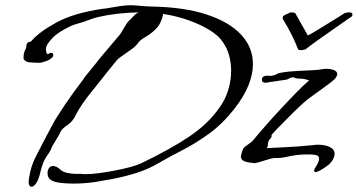

<svg xmlns="http://www.w3.org/2000/svg" viewBox="-20 -630 1362 731"><path d="M101 81Q89 81 89 62Q89 52 95.5 23Q102 -6 118 -37Q125 -51 136.5 -73Q148 -95 160 -118Q172 -141 182.5 -160Q193 -179 199 -188Q211 -207 226.5 -230Q242 -253 257.5 -274.5Q273 -296 284.5 -311Q296 -326 298 -329Q298 -331 305 -339.5Q312 -348 320.5 -358.5Q329 -369 335.5 -377Q342 -385 342 -385Q354 -401 371.5 -421.5Q389 -442 406.5 -463Q424 -484 437 -499Q442 -506 452.5 -524.5Q463 -543 470 -550Q477 -556 486.5 -566.5Q496 -577 504 -581L508 -583Q464 -582 425.5 -577.5Q387 -573 353 -565Q337 -561 325 -556.5Q313 -552 299 -547Q287 -543 274 -539.5Q261 -536 250 -531Q202 -509 178.5 -484Q155 -459 155 -445V-442Q155 -435 157.5 -428Q160 -421 166 -426Q171 -429 174 -429Q183 -429 183 -420Q183 -413 175 -408Q167 -401 152 -396Q137 -391 132 -391Q111 -391 94 -392.5Q77 -394 70 -405Q69 -412 70.5 -423Q72 -434 79 -447Q81 -449 80.5 -455Q80 -461 84 -465H83Q87 -470 92.5 -470.5Q98 -471 99 -473Q128 -508 195 -544.5Q262 -581 374 -597Q379 -598 385.5 -598Q392 -598 387 -598H386Q384 -598 396.5 -600Q409 -602 423 -604.5Q437 -607 439 -607Q460 -610 475 -610Q493 -610 511 -608Q529 -606 559 -605Q680 -603 766 -575Q852 -547 897.5 -498.5Q943 -450 943 -386Q943 -347 925.5 -304Q908 -261 871 -214Q826 -157 774.5 -120Q723 -83 673 -57.5Q623 -32 582 -8Q543 15 496 29.5Q449 44 407 51.5Q365 59 342 63Q300 69 260 69Q231 69 208.5 66Q186 63 175 56Q161 48 161 29Q161 18 166.5 10Q172 2 182 2Q195 2 210 16Q220 25 237 28.5Q254 32 269.5 32Q285 32 289 32Q293 33 298 33Q303 33 308 33Q329 33 358.5 29Q388 25 419 19Q450 13 476 6Q502 -1 517 -8Q627 -61 699 -109Q771 -157 814 -218Q837 -249 848.5 -286Q860 -323 860 -360Q860 -389 853 -416.5Q846 -444 829 -469Q814 -493 779.5 -514.5Q745 -536 699 -552.5Q653 -569 601 -577Q599 -563 591 -545Q583 -527 563 -510Q551 -499 532.5 -488.5Q514 -478 506 -467Q499 -456 481.5 -443Q464 -430 447.5 -419Q431 -408 425 -401Q421 -396 409.5 -382Q398 -368 384.5 -351Q371 -334 360 -320Q349 -306 345 -301Q311 -260 294.5 -235.5Q278 -211 271.5 -198Q265 -185 261 -178H260Q253 -165 235 -152.5Q217 -140 212 -131Q205 -115 191 -93.5Q177 -72 174 -61Q171 -54 157 -34Q143 -14 134 24Q127 55 117.5 68Q108 81 101 81ZM1310 -583Q1321 -583 1322 -575Q1322 -572 1321 -570Q1319 -566 1312.5 -562.5Q1306 -559 1297 -552Q1273 -535 1244 -515Q1215 -495 1188.5 -476Q1162 -457 1143 -442Q1141 -441 1134 -440Q1127 -439 1124 -439Q1117 -439 1115 -442Q1093 -499 1060 -552Q1056 -557 1056 -562Q1056 -570 1069 -575Q1075 -577 1079.5 -580Q1084 -583 1089 -583Q1098 -583 1104 -580L1152 -495Q1164 -501 1186.5 -514.5Q1209 -528 1233 -543Q1257 -558 1274 -568.5Q1291 -579 1292 -580Q1304 -583 1310 -583ZM1182 25Q1176 25 1176 20Q1176 14 1183 4Q1195 -16 1195 -25Q1195 -36 1185 -39Q1175 -42 1157 -42Q1150 -42 1142 -42Q1134 -42 1124 -41Q1108 -40 1092 -37Q1076 -34 1062 -31Q1048 -28 1033.5 -28.5Q1019 -29 1004 -24Q981 -17 966 -12.5Q951 -8 945 -9Q942 -10 930.5 -11Q919 -12 908.5 -17Q898 -22 897 -34Q898 -40 901 -50.5Q904 -61 908 -67Q913 -72 926 -81Q939 -90 943 -95Q960 -116 988.5 -148.5Q1017 -181 1049 -215.5Q1081 -250 1110 -279.5Q1139 -309 1157 -324Q1152 -326 1141.5 -328.5Q1131 -331 1114 -331H1113Q1108 -331 1101.5 -334Q1095 -337 1093 -335H1091Q1088 -335 1082.5 -332Q1077 -329 1072 -327L1004 -317Q1000 -316 997 -315.5Q994 -315 992 -315Q977 -315 977 -326Q977 -339 990 -341Q992 -341 994 -341.5Q996 -342 998 -342Q1002 -342 1005 -341.5Q1008 -341 1011 -341Q1014 -341 1020 -343Q1026 -343 1032 -347Q1038 -351 1044 -352Q1064 -356 1081 -357.5Q1098 -359 1114 -360Q1147 -362 1167.5 -362.5Q1188 -363 1210 -367Q1214 -368 1217.5 -368Q1221 -368 1224 -368Q1239 -368 1251.5 -363Q1264 -358 1264 -348Q1264 -342 1258 -334H1259Q1253 -327 1241 -317.5Q1229 -308 1215 -298Q1199 -286 1172 -267Q1145 -248 1121 -225Q1116 -221 1100.5 -205.5Q1085 -190 1067 -172Q1049 -154 1034.5 -139Q1020 -124 1017 -120Q1013 -117 1014 -113.5Q1015 -110 1011 -104Q1000 -94 1000 -82Q1000 -70 995 -66Q1024 -68 1065.5 -69.5Q1107 -71 1177 -78Q1181 -79 1184.5 -79Q1188 -79 1192 -79Q1218 -79 1236 -70Q1254 -61 1254 -44Q1254 -36 1249 -25.5Q1244 -15 1233 -4Q1212 12 1199.5 18.5Q1187 25 1182 25Z"/></svg>

Font: Vujahday Script
Style: Regular
Weight: 400
Designer: Robert E. Leuschke
Foundry: Robert E. Leuschke
Version: Version 1.010; ttfautohint (v1.8.3)